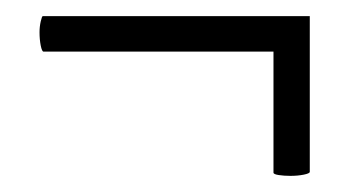

<svg xmlns="http://www.w3.org/2000/svg" viewBox="-20 -290 435 238"><path d="M364 -77Q364 -75 356.5 -73.5Q349 -72 340 -72Q332 -72 325.5 -73Q319 -74 319 -76V-226H34Q32 -226 30.5 -233.5Q29 -241 29 -250Q29 -257 30.5 -263.5Q32 -270 33 -270H364Z"/></svg>

Font: Cormorant Garamond SemiBold
Style: Regular
Weight: 600
Designer: Christian Thalmann (Catharsis Fonts)
Version: Version 3.000